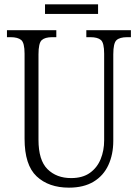

<svg xmlns="http://www.w3.org/2000/svg" viewBox="-20 -853 634 883"><path d="M297 10Q204 10 148.5 -42Q93 -94 93 -215V-606Q93 -656 77.5 -669Q62 -682 29 -682H12V-714H239V-682H220Q187 -682 172 -668.5Q157 -655 157 -603V-210Q157 -116 198.5 -75Q240 -34 307 -34Q360 -34 393.5 -58Q427 -82 443 -121.5Q459 -161 459 -207V-606Q459 -656 444 -669Q429 -682 396 -682H377V-714H582V-682H565Q531 -682 516 -668.5Q501 -655 501 -603V-205Q501 -143 478.5 -94Q456 -45 410.5 -17.5Q365 10 297 10ZM187 -789V-833H431V-789Z"/></svg>

Font: Noto Serif Tamil Condensed Light
Style: Italic
Weight: 300
Width: 3
Italic angle: -12°
Designer: Indian Type Foundry, Tom Grace, and the Monotype Design Team
Foundry: Monotype Imaging Inc.
Version: Version 2.003; ttfautohint (v1.8.4.7-5d5b)